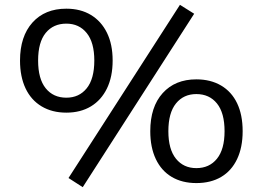

<svg xmlns="http://www.w3.org/2000/svg" viewBox="-20 -750 1089 796"><path d="M323 26 264 -12 726 -730 785 -693ZM255 -283Q196 -283 152.5 -309Q109 -335 86 -383.5Q63 -432 63 -499Q63 -599 114.5 -656.5Q166 -714 255 -714Q314 -714 357 -688Q400 -662 423.5 -614Q447 -566 447 -499Q447 -432 423.5 -383.5Q400 -335 357 -309Q314 -283 255 -283ZM255 -345Q308 -345 339.5 -384Q371 -423 371 -499Q371 -574 339.5 -613Q308 -652 255 -652Q201 -652 169.5 -613.5Q138 -575 138 -499Q138 -423 169.5 -384Q201 -345 255 -345ZM794 9Q735 9 692 -16.5Q649 -42 626 -90.5Q603 -139 603 -206Q603 -307 654.5 -364Q706 -421 794 -421Q853 -421 896.5 -395.5Q940 -370 963 -322Q986 -274 986 -206Q986 -139 963 -90.5Q940 -42 897 -16.5Q854 9 794 9ZM794 -53Q848 -53 879.5 -92Q911 -131 911 -206Q911 -282 879.5 -321Q848 -360 794 -360Q741 -360 709.5 -321Q678 -282 678 -206Q678 -131 709.5 -92Q741 -53 794 -53Z"/></svg>

Font: Nunito Sans 10pt SemiExpanded
Style: Regular
Weight: 400
Width: 6
Designer: Vernon Adams
Foundry: Vernon Adams
Version: Version 3.101;gftools[0.9.27]